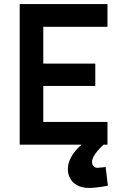

<svg xmlns="http://www.w3.org/2000/svg" viewBox="-20 -712 597 945"><path d="M77 0H382C359 19 314 64 314 120C314 178 358 213 417 213C457 213 511 202 511 202L500 110C500 110 468 114 459 114C442 114 433 100 433 84C433 51 486 3 490 0H509V-112H193V-289H449V-399H193V-580H509V-692H77Z"/></svg>

Font: TitilliumText22L
Style: 800 wt
Weight: 800
Designer: Campivisivi
Foundry: Campivisivi
Version: 1.000